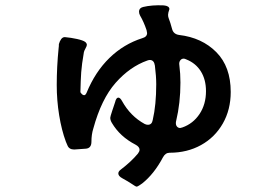

<svg xmlns="http://www.w3.org/2000/svg" viewBox="-20 -656 1040 714"><path d="M646 -526Q731 -516 784.5 -462Q838 -408 838 -314Q838 -248 808.5 -196.5Q779 -145 727.5 -116.5Q676 -88 611 -88Q595 -88 586 -71Q553 -9 509 26Q507 27 499.5 32.5Q492 38 487 38Q485 38 471 28.5Q457 19 435 7Q420 -1 420 -11Q420 -19 430 -26Q468 -55 493 -85Q499 -93 499 -99Q499 -110 484 -118Q426 -148 396 -199Q390 -209 390 -218Q390 -222 397 -243L408 -276Q412 -293 420 -293Q427 -293 434 -280Q465 -224 518 -195Q524 -192 530 -192Q545 -192 548 -210Q561 -266 561 -343Q561 -372 556 -412Q553 -433 537 -433Q534 -433 528 -431Q463 -408 410 -348Q357 -288 327 -178Q320 -156 320 -129Q320 -104 298 -103L256 -100Q237 -100 231 -115L225 -129Q209 -172 200 -227.5Q191 -283 191 -340Q191 -407 198 -477Q199 -483 199 -492Q202 -503 207.5 -510.5Q213 -518 221 -518Q244 -516 266.5 -511Q289 -506 297 -500Q303 -495 303 -489Q303 -485 298 -476Q293 -467 292 -462Q284 -416 282 -387.5Q280 -359 279 -313Q286 -302 293 -302Q298 -302 302 -311Q334 -389 387 -440.5Q440 -492 509 -514Q527 -519 527 -533Q527 -536 525 -544Q515 -574 501 -598Q497 -605 497 -613Q497 -626 512 -630Q545 -638 589 -636Q610 -634 610 -622Q605 -608 605 -601Q605 -594 607 -589Q614 -571 620 -548Q625 -529 646 -526ZM634 -198Q634 -190 638.5 -185Q643 -180 650 -180L658 -182Q698 -196 722 -232Q746 -268 746 -317Q746 -360 727 -390.5Q708 -421 673 -435Q667 -438 663 -438Q655 -438 650 -431Q645 -424 647 -413Q651 -382 651 -349Q651 -273 635 -206Q634 -203 634 -198Z"/></svg>

Font: Shippori Gothic B2 Bold
Style: Regular
Weight: 700
Designer: FONTDASU
Foundry: FONTDASU / Google Inc. / but / Adobe
Version: Version 1.130